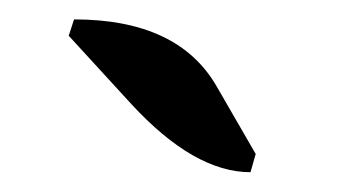

<svg xmlns="http://www.w3.org/2000/svg" viewBox="-20 -777 353 195"><path d="M234.4 -602.1Q177.2 -602.1 113.3 -671.4L49.8 -740.7L55.2 -757.3Q161.1 -757.3 200.2 -689L239.7 -620.6Z"/></svg>

Font: Bainsley
Style: Regular
Weight: 400
Designer: Paul James MIller
Foundry: High-Logic / Made with FontCreator
Version: Version 1.411;March 28, 2021;FontCreator 13.0.0.2683 64-bit